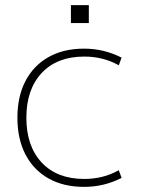

<svg xmlns="http://www.w3.org/2000/svg" viewBox="-20 -720 571 750"><path d="M308 10Q228 10 169.5 -23Q111 -56 79.5 -116.5Q48 -177 48 -260Q48 -343 79.5 -403.5Q111 -464 169.5 -497Q228 -530 308 -530Q347 -530 383 -521.5Q419 -513 455 -495L444 -465Q411 -483 378 -491Q345 -499 309 -499Q203 -499 143 -435Q83 -371 83 -260Q83 -149 143 -85Q203 -21 309 -21Q345 -21 378 -29Q411 -37 444 -55L455 -25Q419 -7 383 1.5Q347 10 308 10ZM257 -630V-700H327V-630Z"/></svg>

Font: M PLUS 1 ExtraLight
Style: Regular
Weight: 250
Version: Version 1.001